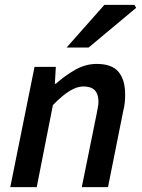

<svg xmlns="http://www.w3.org/2000/svg" viewBox="-20 -764 579 784"><path d="M22 0 121 -491H208L204 -422H208Q245 -455 287 -479Q329 -503 375 -503Q437 -503 464 -470.5Q491 -438 491 -379Q491 -362 489.5 -345.5Q488 -329 483 -310L421 0H314L374 -296Q377 -314 379.5 -325.5Q382 -337 382 -348Q382 -380 367 -395.5Q352 -411 320 -411Q295 -411 265 -393Q235 -375 196 -335L130 0ZM252 -570 406 -744H529L536 -732L342 -570Z"/></svg>

Font: Source Sans 3 ExtraLight SemiBold
Style: Italic
Weight: 600
Italic angle: -11°
Version: Version 3.052;hotconv 1.1.0;makeotfexe 2.6.0